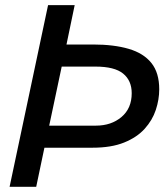

<svg xmlns="http://www.w3.org/2000/svg" viewBox="-20 -723 647 743"><path d="M17.1 0 166 -703.1H269L237.3 -550.8H340.3Q420.9 -550.8 478.3 -533.9Q535.6 -517.1 565.9 -479.2Q596.2 -441.4 596.2 -377.4Q596.2 -337.9 583 -297.9Q569.8 -257.8 539.8 -224.6Q509.8 -191.4 460.2 -171.4Q410.6 -151.4 338.4 -151.4H151.9L120.1 0ZM170.4 -236.8H351.1Q410.6 -236.8 450.2 -270.3Q489.7 -303.7 489.7 -362.3Q489.7 -411.1 456.5 -438.2Q423.3 -465.3 349.6 -465.3H218.8Z"/></svg>

Font: Schibsted Grotesk Medium
Style: Italic
Weight: 500
Italic angle: -12°
Designer: Bakken & Baeck AS, Henrik Kongsvoll
Foundry: Schibsted ASA
Version: Version 1.100;gftools[0.9.25]